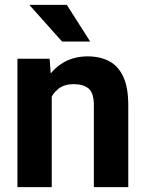

<svg xmlns="http://www.w3.org/2000/svg" viewBox="-20 -770 600 790"><path d="M192.9 -415.5V0H51.8V-528.3H184.1ZM171.9 -282.2 132.8 -281.2Q132.8 -360.4 158.7 -418Q184.6 -475.6 231.4 -506.8Q278.3 -538.1 340.8 -538.1Q390.6 -538.1 428.2 -518.8Q465.8 -499.5 486.8 -455.3Q507.8 -411.1 507.8 -336.4V0H366.2V-336.9Q366.2 -387.7 344.5 -405.8Q322.8 -423.8 282.2 -423.8Q245.1 -423.8 220.7 -405Q196.3 -386.2 184.1 -354.2Q171.9 -322.3 171.9 -282.2ZM254.9 -750 351.1 -599.1H235.4L100.6 -750Z"/></svg>

Font: RobotoDEMO
Style: Regular
Weight: 400
Designer: Christian Robertson
Foundry: Google
Version: Version 2.136